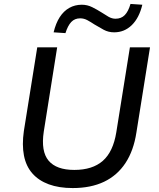

<svg xmlns="http://www.w3.org/2000/svg" viewBox="-20 -945 805 974"><path d="M349 9Q279 9 227.5 -10Q176 -29 144 -65.5Q112 -102 101.5 -156Q91 -210 101 -280L169 -705H270L202 -277Q187 -177 226.5 -130Q266 -83 357 -83Q449 -83 501.5 -129Q554 -175 570 -274L639 -705H741L672 -273Q658 -181 616.5 -118Q575 -55 508 -23Q441 9 349 9ZM312 -777 252 -781Q263 -827 283 -858Q303 -889 331.5 -905Q360 -921 395 -921Q423 -921 448 -908.5Q473 -896 495 -882Q513 -870 530.5 -860Q548 -850 566 -850Q595 -850 613 -868.5Q631 -887 642 -925L702 -921Q686 -854 648.5 -817.5Q611 -781 559 -781Q530 -781 506 -794Q482 -807 459 -821Q441 -833 423.5 -842.5Q406 -852 387 -852Q359 -852 341.5 -833.5Q324 -815 312 -777Z"/></svg>

Font: Nunito Sans 7pt Medium
Style: Italic
Weight: 500
Italic angle: -9°
Designer: Vernon Adams
Foundry: Vernon Adams
Version: Version 3.101;gftools[0.9.27]